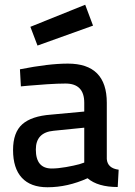

<svg xmlns="http://www.w3.org/2000/svg" viewBox="-20 -778 569 809"><path d="M430 -345V-108Q433 -69 480 -63L476 10Q392 10 349 -27Q265 11 180 11Q109 11 72 -29Q35 -69 35 -146Q35 -220 74 -254.5Q113 -289 195 -295L335 -308V-345Q335 -426 256 -426Q225 -426 178 -423Q131 -420 100 -417L68 -414L64 -486Q185 -510 266 -510Q430 -510 430 -345ZM335 -240 206 -227Q131 -220 131 -148Q131 -68 198 -68Q224 -68 258 -74Q292 -80 314 -86L335 -93ZM108 -665 339 -758 372 -670 138 -586Z"/></svg>

Font: TypoPRO Titillium Text
Style: 600 wt
Weight: 600
Designer: Accademia di Belle Arti di Urbino and others
Foundry: Accademia di Belle Arti di Urbino and others.
Version: Version 25.000